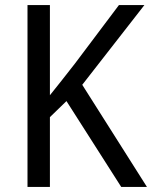

<svg xmlns="http://www.w3.org/2000/svg" viewBox="-20 -734 597 754"><path d="M557 0 303 -401 547 -714H447L274 -484C237 -436 204 -395 176 -360V-714H88V0H176V-274L241 -337L456 0Z"/></svg>

Font: Noto Sans Devanagari SemiCondensed
Style: Regular
Weight: 400
Width: 4
Designer: Jelle Bosma - Monotype Design Team
Foundry: Monotype Imaging Inc.
Version: Version 2.004